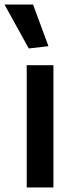

<svg xmlns="http://www.w3.org/2000/svg" viewBox="-42 -828 332 848"><path d="M76 -540H194V0H76ZM85 -614 -22 -808H104L172 -624Z"/></svg>

Font: Encode Sans Wide
Style: Medium
Weight: 500
Designer: Pablo Impallari, Andres Torresi
Foundry: Pablo Impallari, Andres Torresi
Version: Version 1.000; ttfautohint (v1.00) -l 8 -r 50 -G 200 -x 14 -